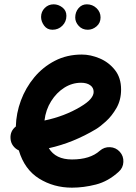

<svg xmlns="http://www.w3.org/2000/svg" viewBox="-20 -804 622 881"><path d="M524.9 -16.1Q476.6 28.3 420.2 42.7Q363.8 57.1 310.1 57.1Q226.6 57.1 159.4 15.4Q92.3 -26.4 66.4 -113.8Q50.3 -121.1 39.8 -135.5Q29.3 -149.9 28.3 -168.5Q25.9 -202.6 52.7 -223.6Q54.2 -284.2 75.9 -342.8Q97.7 -401.4 137.2 -449Q176.8 -496.6 231.9 -525.1Q287.1 -553.7 355.5 -553.7Q395.5 -553.7 437.3 -536.1Q479 -518.6 507.3 -482.9Q535.6 -447.3 535.6 -393.1Q535.6 -345.2 514.4 -308.3Q493.2 -271.5 465.8 -246.8Q438.5 -222.2 420.4 -211.4Q369.1 -180.7 315.2 -158.7Q261.2 -136.7 204.1 -124Q235.4 -72.3 310.1 -72.3Q393.6 -72.3 438 -112.3Q458 -129.9 484.9 -128.7Q511.7 -127.4 529.8 -107.4Q547.4 -87.9 546.1 -60.8Q544.9 -33.7 524.9 -16.1ZM352.1 -424.3Q311 -424.3 275.1 -401.6Q239.3 -378.9 214.6 -339.6Q189.9 -300.3 184.1 -251Q276.9 -270.5 349.1 -314Q381.3 -333 395.5 -349.9Q409.7 -366.7 409.7 -382.3Q409.7 -401.9 393.8 -413.1Q377.9 -424.3 352.1 -424.3ZM441.4 -724.1Q441.4 -698.7 423.1 -683.1Q404.8 -667.5 382.8 -667.5Q357.4 -667.5 341.3 -685.1Q325.2 -702.6 325.2 -723.6Q325.2 -748.5 340.3 -766.4Q355.5 -784.2 378.4 -784.2Q404.3 -784.2 422.9 -766.6Q441.4 -749 441.4 -724.1ZM284.7 -731.4Q284.7 -704.6 266.1 -686Q247.6 -667.5 220.7 -667.5Q196.3 -667.5 182.4 -686.5Q168.5 -705.6 168.5 -726.1Q168.5 -750.5 185.3 -767.3Q202.1 -784.2 226.1 -784.2Q247.6 -784.2 266.1 -770Q284.7 -755.9 284.7 -731.4Z"/></svg>

Font: Mikhak Bold
Style: Regular
Weight: 700
Designer: Amin Abedi
Version: Version 3.3